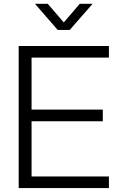

<svg xmlns="http://www.w3.org/2000/svg" viewBox="-20 -963 613 983"><path d="M75.7 0V-727.5H537.6V-668H141.6V-401.9H506.3V-342.3H141.6V-59.6H537.6V0ZM224.6 -943.4 306.6 -848.1 388.2 -943.4H453.6V-942.9L336.9 -809.6H275.4L159.7 -942.9V-943.4Z"/></svg>

Font: Inter Display Light
Style: Regular
Weight: 300
Designer: Rasmus Andersson
Foundry: rsms
Version: Version 4.000;git-a52131595